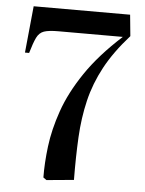

<svg xmlns="http://www.w3.org/2000/svg" viewBox="-53 -773 624 827"><g transform="rotate(5 259.0 -359.5)"><path d="M179 11 165 1Q164 -60 173 -133.5Q182 -207 210.5 -289Q239 -371 297.5 -457.5Q356 -544 453 -632H175Q133 -632 112.5 -625Q92 -618 81 -595.5Q70 -573 57 -528H39L59 -730H476L485 -638Q418 -563 379.5 -491.5Q341 -420 323 -344.5Q305 -269 300.5 -184.5Q296 -100 297 0Z"/></g></svg>

Font: Literata 72pt Medium
Style: Regular
Weight: 500
Designer: Latin by Veronika Burian and Jose Scaglione. Greek by Irene Vlachou. Cyrillic by Vera Evstafieva.
Foundry: TypeTogether
Version: Version 3.002